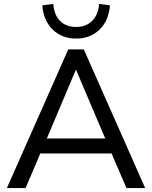

<svg xmlns="http://www.w3.org/2000/svg" viewBox="-20 -956 773 976"><path d="M15 0 327 -705H406L718 0H623L547 -176H185L110 0ZM365 -600 218 -252H515L367 -600ZM367 -760Q295 -760 248 -805.5Q201 -851 195 -929L251 -936Q255 -880 285.5 -849.5Q316 -819 367 -819Q417 -819 448 -849.5Q479 -880 484 -936L539 -929Q533 -851 486 -805.5Q439 -760 367 -760Z"/></svg>

Font: Nunito Sans Medium
Style: Regular
Weight: 500
Designer: Vernon Adams
Foundry: Vernon Adams
Version: Version 3.101; ttfautohint (v1.8.4.7-5d5b);gftools[0.9.27]